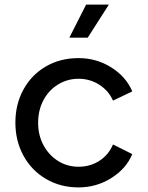

<svg xmlns="http://www.w3.org/2000/svg" viewBox="-20 -804 643 836"><path d="M47 -270Q47 -350 82 -414Q117 -478 179.5 -514.5Q242 -551 322 -551Q400 -551 464.5 -510.5Q529 -470 556 -406L472 -366Q453 -409 412.5 -435Q372 -461 322 -461Q273 -461 232.5 -436Q192 -411 169 -367.5Q146 -324 146 -269Q146 -215 169.5 -171.5Q193 -128 233 -103Q273 -78 322 -78Q373 -78 413 -104Q453 -130 472 -175L556 -133Q530 -70 465 -29Q400 12 322 12Q243 12 180 -25Q117 -62 82 -126.5Q47 -191 47 -270ZM355 -784H454L362 -640H282Z"/></svg>

Font: Eudoxus Sans Medium
Style: Regular
Weight: 500
Designer: Stijn de Vries
Foundry: tokotype
Version: Version 2.005